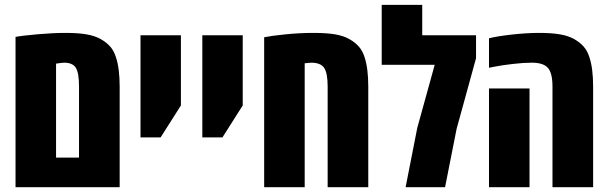

<svg xmlns="http://www.w3.org/2000/svg" viewBox="-20 -776 2521 796"><path d="M44.4 0V-623Q68.4 -627.9 134 -633.8Q199.7 -639.6 252 -639.6Q304.2 -639.6 339.1 -633.5Q374 -627.4 397.9 -613.8Q421.9 -600.1 437.3 -582.5Q452.6 -564.9 460.9 -538.1Q476.1 -492.2 476.1 -416.5V0ZM307.6 -122.6V-417Q307.6 -473.6 294.4 -494.9Q281.2 -516.1 246.1 -516.1Q238.8 -516.1 212.4 -512.2V-122.6Z M562.5 -206.5V-629.9H730V-338.9L646 -206.5Z M818.8 -206.5V-629.9H986.3V-338.9L902.3 -206.5Z M1075.2 0V-621.6Q1103 -627.4 1162.6 -633.5Q1222.2 -639.6 1278.6 -639.6Q1335 -639.6 1369.9 -633.5Q1404.8 -627.4 1428.7 -613.8Q1452.6 -600.1 1468 -582.5Q1483.4 -564.9 1491.7 -538.1Q1506.8 -492.2 1506.8 -416.5V0H1338.4V-417Q1338.4 -473.6 1323.7 -494.9Q1309.1 -516.1 1270 -516.1Q1266.1 -516.1 1243.2 -513.7V0Z M1730.5 -629.9H1953.6V-534.7L1873 -241.7L1825.2 0H1661.6L1710 -246.1L1782.2 -507.3H1562.5V-755.9H1730.5Z M2423.8 -538.1Q2439 -492.2 2439 -416.5V0H2270.5V-417Q2270.5 -473.1 2251.5 -494.6Q2232.4 -516.1 2184.6 -516.1Q2151.4 -516.1 2107.2 -511Q2063 -505.9 2035.2 -500.5L2007.3 -495.1V-617.2Q2039.1 -625.5 2100.8 -632.6Q2162.6 -639.6 2214.8 -639.6Q2267.1 -639.6 2302 -633.5Q2336.9 -627.4 2360.8 -613.8Q2384.8 -600.1 2400.1 -582.5Q2415.5 -564.9 2423.8 -538.1ZM2175.3 0H2007.3V-409.2H2175.3Z"/></svg>

Font: Open Sans Hebrew Condensed Extra Bold
Style: Regular
Weight: 800
Width: 3
Foundry: Ascender Corporation, Yanek Iontef
Version: Version 2.001;PS 002.001;hotconv 1.0.70;makeotf.lib2.5.58329